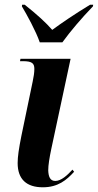

<svg xmlns="http://www.w3.org/2000/svg" viewBox="-20 -786 416 816"><path d="M149 -606H245C280 -654 324 -706 375 -759L376 -766H363C297 -726 240 -687 202 -659C175 -690 139 -723 85 -766H74L73 -759C94 -724 133 -653 149 -606ZM162 10C227 10 263 -21 295 -56L288 -65C266 -41 240 -17 215 -17C193 -17 186 -35 185 -62C185 -84 190 -115 198 -153L280 -536H67L65 -526H77C116 -526 126 -517 126 -493C126 -477 123 -459 119 -440L71 -209C60 -154 55 -120 55 -93C55 -24 93 10 162 10Z"/></svg>

Font: Noto Serif Display Condensed
Style: Bold Italic
Weight: 700
Width: 3
Italic angle: -12°
Designer: Monotype Design Team
Foundry: Monotype Imaging Inc.
Version: Version 2.009